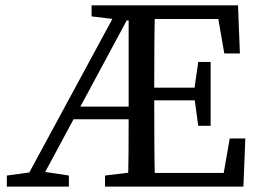

<svg xmlns="http://www.w3.org/2000/svg" viewBox="-20 -689 960 709"><path d="M5.2 0V-40.8L115 -55.8H134.8L234.4 -40.8V0ZM60 0 422.2 -669.3H478L117.8 0ZM222 -248.7 247.3 -295.4H502.3V-248.7ZM318.2 -628.5V-669.3H502.3V-613.5H443.3ZM367.8 0V-40.8L492 -55.8H502.3V0ZM452.1 0Q454.1 -59.7 454.6 -122.8Q455.1 -185.9 455.1 -254.9V-669.3H552.5Q550.5 -593.3 550 -515.8Q549.5 -438.3 549.5 -359.3V-321.5Q549.5 -235.9 550 -156.4Q550.5 -77 552.5 0ZM502.3 0V-50.3H844L797.4 0L828.3 -177.7H885.9L878.9 0ZM502.3 -618.9V-669.3H858.9L865.9 -491.6H808.3L777.4 -669.3L824 -618.9ZM502.3 -318.5V-365.2H728.9V-318.5ZM712 -224.5 697 -334.9V-354.8L712 -460.2H757.8V-224.5Z"/></svg>

Font: Adobe Variable Font Prototype
Style: Regular
Weight: 389
Designer: Frank Grießhammer
Foundry: Adobe
Version: Version 1.004;hotconv 1.0.113;makeotfexe 2.5.65598